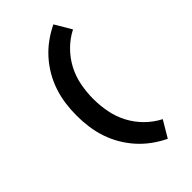

<svg xmlns="http://www.w3.org/2000/svg" viewBox="-295 -935 1189 1189"><g transform="rotate(-45 300.0 -340.0)"><path d="M427 161Q381 139 339 108.5Q297 78 262.5 39.5Q228 1 202 -43.5Q176 -88 159.5 -137Q143 -186 136 -237Q129 -288 129 -340Q129 -392 136 -443Q143 -494 159.5 -543Q176 -592 202 -636.5Q228 -681 262.5 -719.5Q297 -758 339 -788.5Q381 -819 427 -841L491 -733Q438 -706 395.5 -663.5Q353 -621 325.5 -569Q298 -517 286.5 -458Q275 -399 275 -340Q275 -281 286.5 -222Q298 -163 325.5 -111Q353 -59 395.5 -16.5Q438 26 491 53Z"/></g></svg>

Font: Iosevka Heavy Extended
Style: Regular
Weight: 900
Width: 7
Monospace: yes
Designer: Belleve Invis
Foundry: Belleve Invis
Version: Version 32.5.0; ttfautohint (v1.8.4)